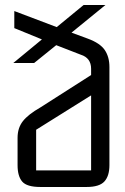

<svg xmlns="http://www.w3.org/2000/svg" viewBox="-20 -746 500 765"><path d="M116 -495H33L147 -589L37 -634V-702L206 -638L313 -726H400L265 -616L330 -592Q379 -574 397.5 -546.5Q416 -519 416 -479V-88Q416 -45 396 -23Q376 -1 325 -1H141Q87 -1 68.5 -22.5Q50 -44 50 -88V-197Q50 -236 71 -263Q92 -290 141 -318L343 -447V-472Q343 -515 302 -528L204 -566ZM124 -67H343V-366L124 -229Z"/></svg>

Font: Kelly Slab
Style: Regular
Weight: 400
Designer: Denis Masharov
Foundry: Denis Masharov
Version: Version 1.001